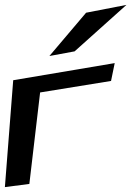

<svg xmlns="http://www.w3.org/2000/svg" viewBox="-52 -731 537 785"><path d="M402 -400 417 -473 2 -403 -32 34 68 21 112 -353ZM465 -711 300 -679 150 -502 253 -521Z"/></svg>

Font: Gamestation Warped
Style: Italic
Weight: 400
Designer: Jonas Hecksher
Foundry: Jonas Hecksher, Playtypeª, e-types AS
Version: Version 1.003